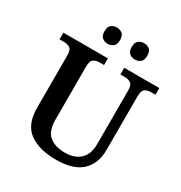

<svg xmlns="http://www.w3.org/2000/svg" viewBox="-209 -1063 1154 1222"><g transform="rotate(30 368.5 -451.5)"><path d="M379 10Q253 10 181.5 -42.5Q110 -95 110 -217V-601Q110 -643 91.5 -654Q73 -665 49 -665H16V-714H343V-665H310Q285 -665 267 -653.5Q249 -642 249 -597V-210Q249 -125 291.5 -91Q334 -57 404 -57Q477 -57 517 -95.5Q557 -134 557 -207V-601Q557 -643 538.5 -654Q520 -665 495 -665H463V-714H721V-665H688Q663 -665 645 -653.5Q627 -642 627 -597V-205Q627 -105 566.5 -47.5Q506 10 379 10ZM495 -793Q472 -793 455 -806.5Q438 -820 438 -853Q438 -887 455 -900Q472 -913 495 -913Q518 -913 535 -900Q552 -887 552 -853Q552 -820 535 -806.5Q518 -793 495 -793ZM295 -793Q272 -793 255 -806.5Q238 -820 238 -853Q238 -887 255 -900Q272 -913 295 -913Q317 -913 334.5 -900Q352 -887 352 -853Q352 -820 334.5 -806.5Q317 -793 295 -793Z"/></g></svg>

Font: Noto Nastaliq Urdu SemiBold
Style: Regular
Weight: 600
Version: Version 3.007